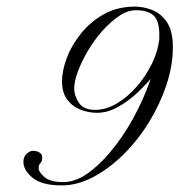

<svg xmlns="http://www.w3.org/2000/svg" viewBox="-20 -562 557 582"><path d="M390 -542Q414 -542 440.5 -532Q467 -522 485.5 -495.5Q504 -469 504 -419Q504 -363 484.5 -304.5Q465 -246 431.5 -191.5Q398 -137 354.5 -94Q311 -51 263 -25.5Q215 0 167 0Q107 0 79 -23Q51 -46 51 -71Q51 -88 61.5 -96.5Q72 -105 79 -105Q92 -105 100 -99.5Q108 -94 108 -86Q108 -72 102.5 -67.5Q97 -63 97 -52Q97 -41 114.5 -25.5Q132 -10 172 -10Q211 -10 252 -41Q293 -72 331 -122Q369 -172 398.5 -231.5Q428 -291 445.5 -350Q463 -409 463 -455Q463 -500 445 -515.5Q427 -531 392 -531Q367 -531 341 -513.5Q315 -496 290.5 -468.5Q266 -441 247 -409Q228 -377 216.5 -346.5Q205 -316 205 -294Q205 -271 219.5 -250Q234 -229 268 -229Q301 -229 333.5 -248Q366 -267 394 -299Q422 -331 440.5 -369Q459 -407 463 -444L499 -406Q497 -403 483.5 -383.5Q470 -364 448 -336.5Q426 -309 398 -282.5Q370 -256 338 -238Q306 -220 274 -220Q250 -220 225.5 -229Q201 -238 184.5 -259Q168 -280 168 -316Q168 -348 182.5 -386.5Q197 -425 225.5 -460.5Q254 -496 295 -519Q336 -542 390 -542Z"/></svg>

Font: Kapakana
Style: Regular
Weight: 400
Designer: Kousuke Nagai
Version: Version 1.002